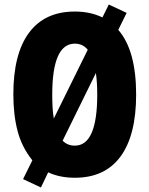

<svg xmlns="http://www.w3.org/2000/svg" viewBox="-20 -776 661 849"><path d="M582 -358Q582 -178 513 -84Q444 10 311 10Q244 10 193 -14L161 53L82 16L123 -67Q76 -126 57.5 -197.5Q39 -269 39 -359Q39 -538 108.5 -631.5Q178 -725 311 -725Q379 -725 433 -699L461 -756L540 -719L503 -644Q543 -598 562.5 -526Q582 -454 582 -358ZM211 -358Q211 -327 212.5 -301Q214 -275 218 -252L368 -556Q346 -583 311 -583Q211 -583 211 -358ZM410 -358Q410 -411 404 -453L257 -154Q278 -132 311 -132Q410 -132 410 -358Z"/></svg>

Font: Noto Sans Malayalam ExtraCondensed Black
Style: Regular
Weight: 900
Width: 2
Designer: Jelle Bosma - Monotype Design Team
Foundry: Monotype Imaging Inc.
Version: Version 2.104; ttfautohint (v1.8.4.7-5d5b)